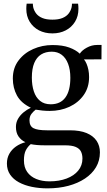

<svg xmlns="http://www.w3.org/2000/svg" viewBox="-20 -786 586 1055"><path d="M241 249Q196 249 155.5 240.8Q115 232.5 84 215.8Q53 199 35.5 173.2Q18 147.5 18 112.5Q18 82.5 31.2 59Q44.5 35.5 67.5 19.2Q90.5 3 119.5 -4.5Q95 -16.5 81.2 -37Q67.5 -57.5 67.5 -88.5Q67.5 -113 79 -133Q90.5 -153 109.2 -168.5Q128 -184 149.5 -194Q96 -219.5 73.2 -261.2Q50.5 -303 50.5 -354.5Q50.5 -412 81.5 -453.2Q112.5 -494.5 162.2 -516.5Q212 -538.5 268.5 -538.5Q323.5 -538.5 360.2 -525Q397 -511.5 418.5 -491Q430 -509.5 457 -524.2Q484 -539 513.5 -539H538L537.5 -460L441.5 -459.5Q449.5 -450 455.8 -435.2Q462 -420.5 465.8 -402Q469.5 -383.5 469.5 -362.5Q469.5 -305.5 440 -263.8Q410.5 -222 361.5 -199.2Q312.5 -176.5 253 -176.5Q233.5 -176.5 213 -178.5Q192.5 -180.5 176 -183.5Q164 -174.5 153 -160.5Q142 -146.5 142 -124.5Q142 -93 164.2 -81.5Q186.5 -70 238 -70H364Q419.5 -70 456 -54.8Q492.5 -39.5 510.8 -12.2Q529 15 529 51Q529 96.5 507.5 132.8Q486 169 447 195Q408 221 355.8 235Q303.5 249 241 249ZM252 210.5Q305 210.5 346 195Q387 179.5 410 151.2Q433 123 433 85.5Q433 63 425 46.8Q417 30.5 396.2 21.5Q375.5 12.5 336.5 12.5H226Q202 12.5 182.5 10.8Q163 9 149 6Q133 19 122.2 39.2Q111.5 59.5 111.5 95Q111.5 133.5 129.5 159Q147.5 184.5 179.2 197.5Q211 210.5 252 210.5ZM258.5 -213Q312 -213 339.2 -250.2Q366.5 -287.5 366.5 -358.5Q366.5 -403 354.2 -435.2Q342 -467.5 319.2 -484.8Q296.5 -502 264.5 -502Q230.5 -502 206 -486.8Q181.5 -471.5 168.2 -439.8Q155 -408 155 -359.5Q155 -317 166 -283.8Q177 -250.5 200 -231.8Q223 -213 258.5 -213ZM268 -602.5Q226.5 -602.5 194.2 -619.2Q162 -636 143.2 -666.5Q124.5 -697 124.5 -737.5Q124.5 -745 125 -752Q125.5 -759 126.5 -766H160.5Q160.5 -761.5 161 -756.5Q161.5 -751.5 162.5 -746Q167 -727 179 -711.5Q191 -696 212.8 -687Q234.5 -678 268 -678Q301.5 -678 323.2 -687Q345 -696 357 -711.5Q369 -727 373.5 -746Q374.5 -751.5 375 -756.5Q375.5 -761.5 375.5 -766H409Q410 -759 410.5 -752Q411 -745 411 -737.5Q411 -697 392.2 -666.5Q373.5 -636 341.2 -619.2Q309 -602.5 268 -602.5Z"/></svg>

Font: Merriweather 96pt
Style: Regular
Weight: 400
Version: Version 2.100